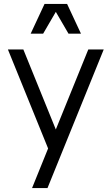

<svg xmlns="http://www.w3.org/2000/svg" viewBox="-20 -750 564 970"><path d="M205 -730H319L389 -580H326L262 -690L198 -580H135ZM223 0 20 -500H98L279 -54H245L426 -500H504L220 200H142Z"/></svg>

Font: Uncut Sans VF
Style: Regular
Weight: 400
Designer: Kasper Nordkvist
Foundry: Uncut Type
Version: Version 1.100;FEAKit 1.0